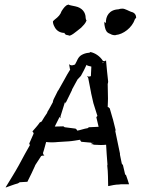

<svg xmlns="http://www.w3.org/2000/svg" viewBox="-20 -808 620 845"><path d="M5 16 6 17C21 12 40 4 59 -1L67 -6C79 -7 90 -7 101 -8V-9C113 -32 124 -56 135 -80C135 -80 134 -80 134 -80C134 -80 135 -81 135 -81L161 -121C164 -123 171 -124 174 -123L175 -124C172 -125 170 -131 169 -134C175 -151 179 -170 183 -183C199 -181 218 -181 235 -183L283 -186C299 -187 320 -191 333 -193C332 -191 336 -185 338 -184L382 -180C382 -179 383 -177 383 -177H384C384 -177 386 -179 387 -179L393 -182C390 -179 385 -177 382 -174L381 -173C385 -175 391 -172 394 -171C411 -170 431 -169 447 -171C449 -144 450 -113 453 -84L452 -79C456 -49 455 -17 456 10L457 11C470 8 489 4 504 4L512 3H548C544 -11 539 -25 534 -39H531C528 -53 524 -69 521 -82L518 -85C518 -86 516 -88 516 -88L508 -127V-132L487 -233V-234H488C489 -234 490 -233 491 -233C491 -234 490 -234 489 -235L477 -283V-285H476V-286L463 -331C461 -333 456 -338 454 -337C454 -350 456 -370 455 -386L454 -439C454 -440 454 -441 455 -441L456 -449C452 -479 450 -510 447 -538V-541L446 -542C445 -541 443 -540 442 -539C439 -539 436 -539 433 -540C420 -561 398 -575 378 -579C378 -579 374 -576 373 -576C358 -575 348 -571 339 -566C322 -556 320 -540 310 -524C296 -518 289 -520 284 -526V-525C285 -524 285 -522 285 -520L287 -509C287 -508 288 -502 289 -502C281 -489 271 -473 264 -459L237 -411C237 -411 236 -409 235 -409L216 -371L215 -368L213 -363V-359C206 -347 198 -330 190 -318C189 -317 187 -312 188 -312C181 -301 170 -286 163 -273L155 -269C146 -255 132 -241 123 -230V-229C125 -228 128 -223 128 -220L109 -177V-175C110 -174 110 -174 110 -172C110 -172 111 -170 112 -170C105 -158 97 -144 90 -131L63 -81C45 -48 23 -14 5 16ZM213 -713C213 -705 216 -697 220 -690C227 -675 242 -663 265 -663C265 -663 265 -662 264 -661C264 -659 273 -651 281 -654C281 -654 281 -652 281 -653V-652C290 -646 314 -668 337 -686C346 -695 356 -705 360 -716L361 -717C359 -720 357 -725 357 -729C357 -754 341 -774 312 -780C300 -783 288 -784 280 -788L279 -787C269 -785 260 -773 251 -759C246 -744 237 -734 221 -722C218 -719 214 -716 213 -714ZM221 -251 242 -293C244 -292 246 -290 247 -288H248C247 -290 246 -293 246 -295L265 -356L266 -358C267 -358 267 -357 268 -357V-353L269 -354C269 -355 270 -356 270 -357L296 -410C296 -410 298 -414 297 -414C304 -428 314 -444 321 -458L336 -474C345 -490 354 -507 361 -523C363 -518 376 -517 382 -515C382 -501 380 -487 380 -473C375 -471 368 -470 363 -473V-472C366 -470 369 -465 369 -461C373 -440 377 -420 381 -399V-398C384 -384 388 -369 391 -354L408 -300C408 -299 408 -299 409 -298C407 -297 405 -293 404 -292L414 -250C401 -250 384 -248 371 -248L366 -244C351 -242 333 -235 320 -233C320 -235 315 -241 312 -242L265 -248L260 -251V-252ZM439 -712C439 -703 440 -694 442 -687C445 -675 449 -664 465 -659C471 -655 479 -653 487 -653H488C488 -653 489 -654 490 -654C522 -657 561 -685 574 -724C576 -727 579 -729 580 -731H579C579 -744 571 -753 557 -756C548 -759 530 -770 519 -770C513 -770 506 -769 501 -767C460 -765 445 -736 446 -707L441 -710C440 -710 440 -712 440 -712ZM429 -530C430 -531 430 -532 431 -532C433 -534 436 -535 439 -536C437 -534 434 -533 432 -531C431 -531 430 -530 429 -530Z"/></svg>

Font: Charger Mayhem
Style: Obl
Weight: 400
Designer: Jasper
Foundry: Cannot Into Space Fonts
Version: Version 0.98